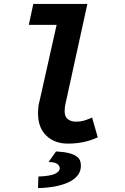

<svg xmlns="http://www.w3.org/2000/svg" viewBox="-20 -721 640 980"><path d="M326 12Q259 12 216.5 -28.5Q174 -69 174 -144Q174 -158 175.5 -173.5Q177 -189 182 -206L269 -594H127L150 -701H426L314 -190Q312 -182 311 -173Q310 -164 310 -153Q310 -125 326.5 -112.5Q343 -100 368 -100Q390 -100 407.5 -105Q425 -110 450 -121L479 -20Q441 -3 404.5 4.5Q368 12 326 12ZM174 239 176 180Q235 178 260 166.5Q285 155 285 137Q285 126 272.5 116Q260 106 228 106L266 52Q305 54 329.5 60Q354 66 368.5 75.5Q383 85 388 97.5Q393 110 393 124Q393 153 376.5 174Q360 195 330.5 209Q301 223 261 230.5Q221 238 174 239Z"/></svg>

Font: Source Code Pro
Style: Bold Italic
Weight: 700
Italic angle: -11°
Monospace: yes
Designer: Paul D. Hunt, Teo Tuominen
Foundry: Adobe Systems Incorporated
Version: Version 1.050;PS 1.000;hotconv 16.6.51;makeotf.lib2.5.65220